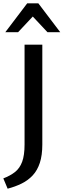

<svg xmlns="http://www.w3.org/2000/svg" viewBox="-35 -927 383 1157"><path d="M113 -56V-658H220V-56Q220 9 205 54.5Q190 100 162 130Q134 160 95.5 179Q57 198 11 210L-15 148Q27 132 55.5 109.5Q84 87 98.5 48Q113 9 113 -56ZM251 -733 147 -844 129 -907H196L328 -733ZM-3 -733 129 -907H196L179 -845L74 -733Z"/></svg>

Font: Ysabeau Infant SemiBold
Style: Regular
Weight: 600
Designer: Christian Thalmann (Catharsis Fonts)
Version: Version 2.002; featfreeze: ss01,ss02,lnum